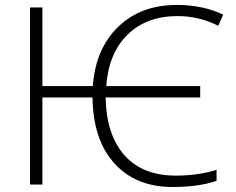

<svg xmlns="http://www.w3.org/2000/svg" viewBox="-20 -744 951 774"><path d="M101.1 0V-713.9H150.9V-397H354Q365.2 -547.4 456.3 -635.7Q547.4 -724.1 692.9 -724.1Q797.4 -724.1 879.9 -685.1L859.9 -640.1Q781.7 -679.2 695.8 -679.2Q570.8 -679.2 494.4 -604.5Q418 -529.8 408.2 -397H787.1V-351.1H405.8Q408.7 -200.2 481.7 -118.2Q554.7 -36.1 688 -36.1Q777.8 -36.1 853 -59.1V-15.1Q782.2 9.8 675.8 9.8Q527.3 9.8 441.2 -85.4Q355 -180.7 353 -351.1H150.9V0Z"/></svg>

Font: Open Sans Light
Style: Regular
Weight: 300
Foundry: Ascender Corporation
Version: Version 1.10